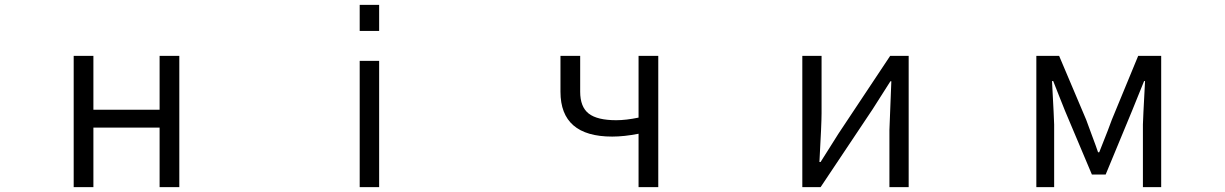

<svg xmlns="http://www.w3.org/2000/svg" viewBox="-20 -770 5040 790"><path d="M283.2 0V-540H364.3V-318.4H636.7V-540H717.8V0H636.7V-245.1H364.3V0Z M1460 0V-519.5H1540V0ZM1460 -642.6V-750H1540V-642.6Z M2607.4 0V-219.7Q2547.9 -208 2499 -208Q2286.1 -208 2286.1 -392.6V-540H2367.2V-392.6Q2367.2 -330.1 2402.3 -302.7Q2437.5 -275.4 2515.6 -275.4Q2555.7 -275.4 2607.4 -286.1V-540H2688.5V0Z M3281.2 0V-540H3360.4V-303.7Q3360.4 -261.7 3351.6 -103.5H3356.4Q3366.2 -120.1 3393.1 -161.6Q3419.9 -203.1 3429.7 -219.7L3642.6 -540H3718.8V0H3639.6V-235.4Q3639.6 -248 3647.5 -435.5H3643.6Q3584 -342.8 3570.3 -320.3L3356.4 0Z M4244.1 0V-540H4337.9L4449.2 -277.3Q4456.1 -257.8 4473.1 -212.4Q4490.2 -167 4498 -143.6H4502.9Q4546.9 -253.9 4554.7 -277.3L4663.1 -540H4757.8V0H4682.6V-257.8Q4682.6 -272.5 4691.4 -436.5H4687.5Q4678.7 -414.1 4661.6 -372.6Q4644.5 -331.1 4637.7 -313.5L4529.3 -51.8H4472.7L4362.3 -313.5Q4358.4 -324.2 4340.3 -368.7Q4322.3 -413.1 4313.5 -436.5H4308.6Q4317.4 -272.5 4317.4 -257.8V0Z"/></svg>

Font: GenEi Gothic M SemiLight
Style: Regular
Weight: 350
Designer: o_tamon (Modified); [Source Han Sans]
Ryoko NISHIZUKA  (kana & ideographs); Paul D. Hunt (Latin, Greek & Cyrillic); Wenl
Version: Version 1.1a;Original Version 1.004